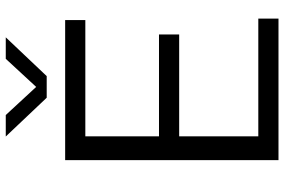

<svg xmlns="http://www.w3.org/2000/svg" viewBox="-180 -806 986 666"><g transform="rotate(-90 313.0 -473.0)"><path d="M173 -70H581.5V0H90.5V-740H576.5V-670H173V-414.5H526.5V-344.5H173ZM442 -946H516.5L382 -804H307L172.5 -946H247L344.5 -840.5Z"/></g></svg>

Font: Encode Sans Semi Expanded
Style: Regular
Weight: 400
Width: 6
Designer: Multiple Designers
Foundry: Impallari Type
Version: Version 2.000